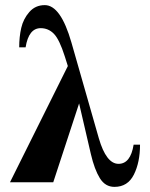

<svg xmlns="http://www.w3.org/2000/svg" viewBox="-20 -712 587 750"><path d="M80 -527H55Q55 -568 63 -603Q71 -638 94.5 -665Q118 -692 155 -692Q217 -692 259 -546L366 -172Q395 -72 443 -72Q490 -72 502 -147H527Q527 -78 503 -30Q479 18 427 18Q391 18 370 -16Q349 -50 335 -110L289 -308L188 0H19L245 -454L233 -492Q212 -558 190.5 -580Q169 -602 139 -602Q92 -602 80 -527Z"/></svg>

Font: STIX MathJax Main
Style: Bold
Weight: 700
Designer: MicroPress Inc., with final additions and corrections provided by Coen Hoffman, Elsevier (retired)
Version: Version 1.1.1